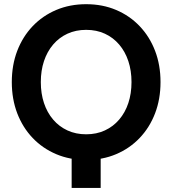

<svg xmlns="http://www.w3.org/2000/svg" viewBox="-20 -755 827 921"><path d="M323.7 0V146.5H462.9V0ZM175.8 -361.3Q175.8 -416.3 191 -462Q206.3 -507.8 235 -541.4Q263.7 -575 303.7 -593.4Q343.8 -611.8 393.3 -611.8Q442.9 -611.8 482.9 -593.4Q522.9 -575 551.6 -541.4Q580.3 -507.8 595.6 -462Q610.8 -416.3 610.8 -361.3Q610.8 -306.4 595.6 -260.6Q580.3 -214.8 551.6 -181.3Q522.9 -147.7 482.9 -129.3Q442.9 -110.8 393.3 -110.8Q343.8 -110.8 303.7 -129.3Q263.7 -147.7 235 -181.3Q206.3 -214.8 191 -260.6Q175.8 -306.4 175.8 -361.3ZM36.6 -361.3Q36.6 -279.8 62.7 -211.5Q88.9 -143.3 136.7 -93.1Q184.6 -43 249.9 -15.4Q315.2 12.2 393.3 12.2Q471.7 12.2 536.9 -15.4Q602.1 -43 649.9 -93.1Q697.8 -143.3 723.9 -211.5Q750 -279.8 750 -361.3Q750 -442.9 723.9 -511.1Q697.8 -579.3 649.9 -629.5Q602.1 -679.7 536.9 -707.3Q471.7 -734.9 393.3 -734.9Q315.2 -734.9 249.9 -707.3Q184.6 -679.7 136.7 -629.5Q88.9 -579.3 62.7 -511.1Q36.6 -442.9 36.6 -361.3Z"/></svg>

Font: Giphurs
Style: Regular
Weight: 400
Version: Version 2.010